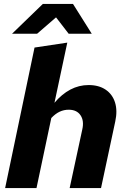

<svg xmlns="http://www.w3.org/2000/svg" viewBox="-20 -953 646 973"><path d="M6 0 155 -712 321 -737 256 -432Q293 -476 336.5 -499Q380 -522 429 -522Q481 -522 515.5 -498.5Q550 -475 563 -433.5Q576 -392 564 -337L492 0H333L397 -297Q407 -341 388 -369Q369 -397 328 -397Q304 -397 282.5 -387Q261 -377 240 -355L165 0ZM41 -782 197 -933H350L445 -782H328L264 -865L168 -782Z"/></svg>

Font: Red Hat Text VF
Style: Italic
Weight: 300
Italic angle: -12°
Designer: Pentagram, MCKL
Foundry: Pentagram, MCKL
Version: Version 1.023